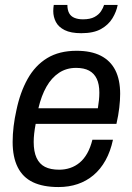

<svg xmlns="http://www.w3.org/2000/svg" viewBox="-20 -743 534 775"><path d="M216 12Q154 12 113 -7.5Q72 -27 51.5 -68Q31 -109 31 -170Q31 -201 35 -233.5Q39 -266 46 -297Q61 -370 91.5 -424.5Q122 -479 170.5 -508.5Q219 -538 289 -538Q348 -538 387 -518Q426 -498 445.5 -459.5Q465 -421 465 -364Q465 -339 461.5 -308.5Q458 -278 450 -243H124Q120 -222 118 -204Q116 -186 116 -170Q116 -131 127.5 -106Q139 -81 161.5 -69.5Q184 -58 219 -58Q242 -58 263 -65Q284 -72 301.5 -86.5Q319 -101 332 -124Q345 -147 353 -179H436Q426 -132 406 -96Q386 -60 357.5 -36Q329 -12 293.5 0Q258 12 216 12ZM135 -306H375Q378 -324 379.5 -339.5Q381 -355 381 -369Q381 -403 370.5 -425Q360 -447 339.5 -458Q319 -469 287 -469Q248 -469 218 -449Q188 -429 167.5 -393Q147 -357 135 -306ZM308 -609Q266 -609 241 -621.5Q216 -634 205.5 -654.5Q195 -675 195 -698Q195 -704 195.5 -710.5Q196 -717 197 -723H252Q252 -703 259 -690Q266 -677 280.5 -671Q295 -665 315 -665Q344 -665 361.5 -674.5Q379 -684 388 -698Q397 -712 400 -723H455Q450 -696 434 -669.5Q418 -643 388 -626Q358 -609 308 -609Z"/></svg>

Font: Archivo SemiCondensed
Style: Italic
Weight: 400
Width: 4
Italic angle: -10°
Designer: Hector Gatti
Foundry: Omnibus-Type
Version: Version 2.001